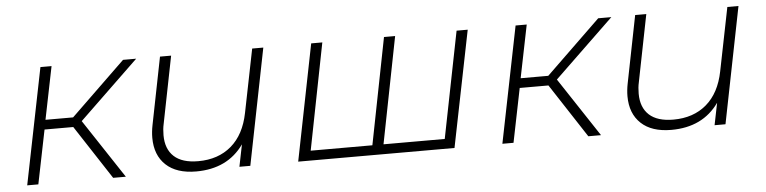

<svg xmlns="http://www.w3.org/2000/svg" viewBox="-38 -689 3427 859"><g transform="rotate(-5 1675.5 -259.0)"><path d="M323 -265 498 0H441L283 -242H154L105 0H55L160 -522H210L162 -285H286L531 -522H590Z M1161 -522 1057 0H1008L1028 -99Q955 4 814 4Q726 4 678.5 -40.5Q631 -85 631 -163Q631 -190 637 -220L697 -522H747L687 -220Q682 -198 682 -170Q682 -108 718.5 -74.5Q755 -41 827 -41Q917 -41 976 -91.5Q1035 -142 1054 -238L1111 -522Z M2079 -522 1974 0H1272L1376 -522H1426L1332 -44H1609L1703 -522H1753L1659 -44H1934L2029 -522Z M2457 -265 2632 0H2575L2417 -242H2288L2239 0H2189L2294 -522H2344L2296 -285H2420L2665 -522H2724Z M3295 -522 3191 0H3142L3162 -99Q3089 4 2948 4Q2860 4 2812.5 -40.5Q2765 -85 2765 -163Q2765 -190 2771 -220L2831 -522H2881L2821 -220Q2816 -198 2816 -170Q2816 -108 2852.5 -74.5Q2889 -41 2961 -41Q3051 -41 3110 -91.5Q3169 -142 3188 -238L3245 -522Z"/></g></svg>

Font: Montserrat Alternates Light
Style: Italic
Weight: 300
Italic angle: -11.3°
Designer: Julieta Ulanovsky
Foundry: Julieta Ulanovsky
Version: Version 7.200